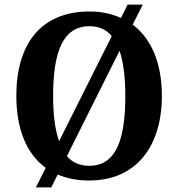

<svg xmlns="http://www.w3.org/2000/svg" viewBox="-20 -775 776 835"><path d="M179 -45 136 40H203L231 -16C270 1 316 10 368 10C571 10 684 -137 684 -358C684 -497 640 -606 557 -668L601 -755H535L506 -697C466 -715 421 -725 369 -725C155 -725 51 -580 51 -359C51 -218 93 -107 179 -45ZM466 -618 237 -161C219 -211 211 -277 211 -358C211 -550 254 -661 369 -661C411 -661 443 -646 466 -618ZM368 -54C327 -54 295 -68 271 -96L500 -554C517 -504 525 -438 525 -358C525 -166 484 -54 368 -54Z"/></svg>

Font: Noto Serif Hebrew SemiCondensed
Style: Bold
Weight: 700
Width: 4
Designer: Monotype Design Team
Foundry: Monotype Imaging Inc.
Version: Version 2.004